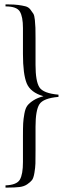

<svg xmlns="http://www.w3.org/2000/svg" viewBox="-20 -762 297 870"><path d="M15 88H5V78Q56 76 70 52Q84 28 84 -28V-144Q84 -184 85 -203Q86 -222 90.5 -247Q95 -272 104.5 -284Q114 -296 132 -307.5Q150 -319 177 -326Q118 -343 101 -384.5Q84 -426 84 -517V-635Q84 -686 70 -709.5Q56 -733 5 -733V-742H17Q44 -742 62.5 -739.5Q81 -737 95 -733.5Q109 -730 117.5 -719Q126 -708 131 -700Q136 -692 138 -671.5Q140 -651 140.5 -636Q141 -621 141 -589V-468Q141 -394 158.5 -366.5Q176 -339 245 -333V-323Q176 -317 158.5 -289.5Q141 -262 141 -188V-80Q141 -39 140.5 -21Q140 -3 136 21Q132 45 125 54Q118 63 103.5 73Q89 83 68 85.5Q47 88 15 88Z"/></svg>

Font: Forum
Style: Regular
Weight: 400
Designer: Denis Masharov
Foundry: Denis Masharov
Version: Version 1.000